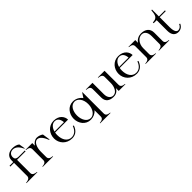

<svg xmlns="http://www.w3.org/2000/svg" viewBox="321 -2235 3956 3956"><g transform="rotate(-45 2299.0 -256.5)"><path d="M16 -10V0H334V-10C265 -17 219 -36 219 -93V-477H468V-500H295C214 -500 194 -533 194 -577C194 -649 241 -690 307 -690C390 -690 450 -619 489 -533H499L476 -668C438 -700 378 -715 319 -715C212 -715 131 -657 131 -547V-500H23V-477H131V-93C131 -37 85 -18 16 -10Z M685 -93V-255C686 -363 730 -484 811 -484C886 -484 941 -393 977 -300H990L965 -469C930 -495 877 -514 830 -514C773 -514 721 -478 685 -423V-500H490V-490C560 -483 598 -464 598 -407V-93C598 -36 560 -17 490 -10V0H793V-10C724 -17 685 -36 685 -93Z M1337 15C1417 15 1501 -20 1547 -149L1525 -159C1484 -42 1409 -8 1345 -8C1231 -8 1165 -112 1165 -250C1165 -275 1167 -298 1171 -320H1548C1548 -405 1483 -515 1319 -515C1169 -515 1068 -390 1068 -248C1068 -109 1174 15 1337 15ZM1176 -343C1201 -435 1260 -492 1326 -492C1388 -492 1441 -456 1452 -343Z M1962 192V202H2264V192C2194 184 2157 166 2157 109V-513H2152L2085 -410C2035 -480 1958 -515 1882 -515C1733 -515 1642 -385 1642 -249C1642 -114 1732 15 1880 15C1958 15 2026 -17 2070 -72V109C2070 166 2032 184 1962 192ZM1905 -10C1797 -10 1738 -127 1738 -249C1738 -372 1797 -489 1906 -489C1986 -489 2070 -403 2070 -253C2070 -99 1985 -10 1905 -10Z M2549 14C2634 14 2684 -39 2704 -83V0H2899V-10C2829 -17 2791 -36 2791 -93V-500H2596V-490C2666 -483 2704 -464 2704 -407V-229C2704 -133 2659 -10 2559 -10C2499 -10 2440 -60 2440 -169V-500H2245V-490C2314 -484 2352 -464 2352 -407L2353 -156C2353 -35 2437 14 2549 14Z M3219 15C3299 15 3383 -20 3429 -149L3407 -159C3366 -42 3291 -8 3227 -8C3113 -8 3047 -112 3047 -250C3047 -275 3049 -298 3053 -320H3430C3430 -405 3365 -515 3201 -515C3051 -515 2950 -390 2950 -248C2950 -109 3056 15 3219 15ZM3058 -343C3083 -435 3142 -492 3208 -492C3270 -492 3323 -456 3334 -343Z M4071 -93V-332C4071 -451 3988 -514 3866 -514C3797 -514 3728 -483 3686 -419V-500H3489V-490C3559 -483 3597 -464 3597 -407V-93C3598 -36 3559 -17 3489 -10V0H3792V-10C3723 -17 3684 -36 3684 -93V-266C3684 -399 3771 -490 3858 -490C3929 -490 3983 -437 3983 -319V-93C3983 -37 3945 -18 3876 -10V0H4178V-10C4108 -16 4070 -36 4071 -93Z M4200 -477H4288V-168C4288 -45 4346 14 4435 14C4498 14 4551 -18 4580 -83L4560 -95C4538 -42 4496 -15 4457 -15C4406 -15 4375 -68 4375 -192V-477H4552V-500H4375V-700H4355C4343 -567 4326 -504 4200 -500Z"/></g></svg>

Font: Sprat
Style: Regular
Weight: 400
Designer: Ethan Nakache
Foundry: Collletttivo
Version: Version 2.000;Glyphs 3.2 (3217)